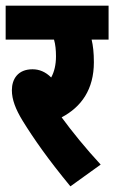

<svg xmlns="http://www.w3.org/2000/svg" viewBox="-20 -642 404 679"><path d="M336 -60C284 -116 233 -179 198 -227C268 -264 312 -326 312 -422C312 -456 309 -481 304 -502H364V-622H0V-502H171C176 -485 178 -465 178 -443C178 -413 172 -388 161 -368C141 -388 119 -397 95 -397C43 -397 22 -362 22 -323C22 -290 35 -256 60 -215C99 -152 149 -80 229 17Z"/></svg>

Font: Noto Sans Devanagari UI ExtraCondensed ExtraBold
Style: Regular
Weight: 800
Width: 2
Designer: Jelle Bosma - Monotype Design Team
Foundry: Monotype Imaging Inc.
Version: Version 2.003